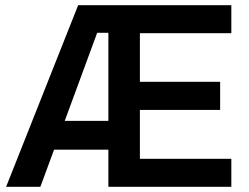

<svg xmlns="http://www.w3.org/2000/svg" viewBox="-20 -717 955 737"><path d="M868 0H396V-142.5H187.5L135 0H3.5L280 -697H868V-589.5H517V-403H825V-295H517V-107.5H868ZM396 -253V-591H353L228.5 -253Z"/></svg>

Font: Acari Sans Neue
Style: Bold
Weight: 700
Designer: Alfredo Marco Pradil (font), Cristiano Sobral (main changes)
Foundry: Hanken Design Co. (font), Cristiano Sobral (main changes)
Version: Version 2.459;March 19, 2022;FontCreator 14.0.0.2808 64-bit;